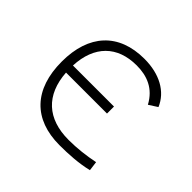

<svg xmlns="http://www.w3.org/2000/svg" viewBox="-132 -684 851 851"><g transform="rotate(45 293.0 -258.5)"><path d="M333 9.8C390.1 9.8 450.7 6.3 506.8 -7.3L501 -51.8C450.7 -41.5 397.9 -35.2 344.7 -35.2C212.4 -35.2 134.8 -106 126 -238.3H382.8V-282.2H125.5C131.3 -410.6 204.1 -482.4 325.2 -482.4C390.6 -482.4 448.2 -460 483.4 -394L523.9 -419.9C495.1 -488.3 423.8 -527.3 329.1 -527.3C168 -527.3 78.1 -428.7 78.1 -259.8C78.1 -85.9 170.4 9.8 333 9.8Z"/></g></svg>

Font: Cascadia Code PL ExtraLight
Style: Regular
Weight: 200
Monospace: yes
Designer: Aaron Bell
Foundry: Saja Typeworks
Version: Version 2404.023